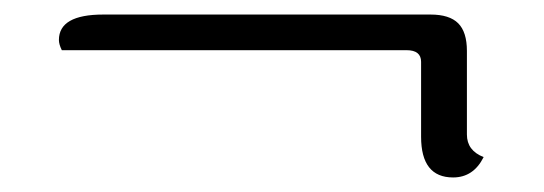

<svg xmlns="http://www.w3.org/2000/svg" viewBox="-20 -480 748 264"><path d="M622 -410V-295Q622 -273 645 -264Q631 -236 603 -236Q559 -236 559 -292V-395Q559 -411 539 -411H65Q61 -419 61 -425Q61 -460 122 -460H572Q598 -460 610 -448Q622 -436 622 -410Z"/></svg>

Font: Laila Light
Style: Regular
Weight: 300
Designer: Hitesh Malaviya
Foundry: Indian Type Foundry
Version: Version 1.302;PS 1.0;hotconv 1.0.78;makeotf.lib2.5.61930; tt